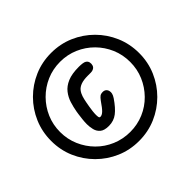

<svg xmlns="http://www.w3.org/2000/svg" viewBox="-208 -1083 1429 1429"><g transform="rotate(-45 507.0 -368.5)"><path d="M497 95Q401 95 317.5 59Q234 23 170 -41Q106 -105 70 -188.5Q34 -272 34 -368Q34 -464 70 -548Q106 -632 170 -696Q234 -760 317.5 -796Q401 -832 497 -832Q593 -832 676.5 -796Q760 -760 824 -696Q888 -632 924 -548Q960 -464 960 -368Q960 -272 924 -188.5Q888 -105 824 -41Q760 23 676.5 59Q593 95 497 95ZM498 1Q574 1 641 -27.5Q708 -56 758.5 -107.5Q809 -159 837.5 -225.5Q866 -292 866 -368Q866 -445 837.5 -511.5Q809 -578 758.5 -629Q708 -680 641 -709Q574 -738 498 -738Q421 -738 354 -709Q287 -680 236 -628.5Q185 -577 156.5 -510.5Q128 -444 128 -368Q128 -292 157 -225Q186 -158 236.5 -107Q287 -56 354.5 -27.5Q422 1 498 1ZM417 -143Q369 -143 346.5 -162.5Q324 -182 317 -211Q310 -240 310 -268Q310 -291 313 -318Q316 -345 319 -366.5Q322 -388 323 -392Q330 -431 342 -469.5Q354 -508 379.5 -541Q405 -574 450.5 -593.5Q496 -613 570 -613Q591 -613 608 -610.5Q625 -608 632 -603Q647 -594 650.5 -578Q654 -562 649 -547Q644 -532 629 -525Q619 -519 602.5 -519Q586 -519 570 -519Q526 -519 498.5 -509Q471 -499 456.5 -480.5Q442 -462 434.5 -438Q427 -414 422 -386Q419 -370 415.5 -349.5Q412 -329 409.5 -308Q407 -287 407 -270Q407 -256 409 -246Q411 -236 421 -236Q437 -236 455.5 -253Q474 -270 508 -320Q522 -339 533 -347Q544 -355 563 -355Q580 -355 590.5 -346Q601 -337 604 -322Q607 -311 603.5 -296.5Q600 -282 588 -264Q546 -202 507.5 -172.5Q469 -143 417 -143Z"/></g></svg>

Font: Edu QLD Beginner SemiBold
Style: Regular
Weight: 600
Designer: Tina and Corey Anderson
Foundry: Google for Education
Version: Version 1.003